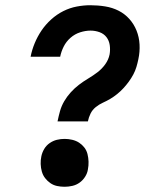

<svg xmlns="http://www.w3.org/2000/svg" viewBox="-20 -702 590 734"><path d="M200 -238Q204 -258 209.5 -277.5Q215 -297 225.5 -315Q236 -333 250.5 -349Q265 -365 282 -378Q299 -391 317.5 -402Q336 -413 353 -426Q370 -439 382.5 -456.5Q395 -474 399 -494Q402 -512 399.5 -529.5Q397 -547 387 -560Q377 -573 360.5 -579Q344 -585 326 -585Q307 -585 286.5 -578.5Q266 -572 249.5 -557.5Q233 -543 223.5 -524Q214 -505 210 -485H97Q102 -511 112.5 -536.5Q123 -562 138.5 -585Q154 -608 175.5 -627.5Q197 -647 222 -659.5Q247 -672 273.5 -677Q300 -682 325 -682Q354 -682 382 -677.5Q410 -673 433.5 -661Q457 -649 474.5 -629.5Q492 -610 502 -585Q512 -560 513.5 -532Q515 -504 509 -476Q506 -461 501.5 -446Q497 -431 489.5 -417Q482 -403 472.5 -390Q463 -377 452 -365Q441 -353 428 -342.5Q415 -332 401.5 -324Q388 -316 373.5 -309.5Q359 -303 346 -292.5Q333 -282 326 -267.5Q319 -253 316 -238ZM227 12Q212 12 198 9Q184 6 172.5 -2Q161 -10 152.5 -21Q144 -32 140 -46Q136 -60 135.5 -75Q135 -90 138 -104Q141 -119 149 -132.5Q157 -146 170 -155Q183 -164 197.5 -167.5Q212 -171 227 -171Q242 -171 256.5 -167.5Q271 -164 282.5 -156.5Q294 -149 302.5 -138Q311 -127 314.5 -113Q318 -99 318.5 -84Q319 -69 316 -54Q314 -40 305.5 -26.5Q297 -13 284.5 -4Q272 5 257 8.5Q242 12 227 12Z"/></svg>

Font: Lode
Style: Bold Italic
Weight: 700
Italic angle: -11°
Monospace: yes
Designer: Belleve Invis
Foundry: Belleve Invis
Version: Version 29.2.0; ttfautohint (v1.8.3)